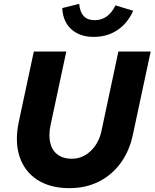

<svg xmlns="http://www.w3.org/2000/svg" viewBox="-20 -968 804 999"><path d="M341 11Q241 11 174 -32.5Q107 -76 81.5 -154Q56 -232 78 -335L156 -700H325L243 -317Q232 -264 241.5 -224.5Q251 -185 280 -163.5Q309 -142 353 -142Q409 -142 451.5 -182Q494 -222 508 -287L596 -700H764L672 -270Q654 -183 608 -120Q562 -57 494 -23Q426 11 341 11ZM468 -776Q395 -776 351 -816Q307 -856 304 -926L392 -948Q396 -905 416 -884Q436 -863 473 -863Q543 -863 581 -940L673 -912Q644 -847 591 -811.5Q538 -776 468 -776Z"/></svg>

Font: Red Hat Text VF
Style: Italic
Weight: 400
Italic angle: -12°
Designer: Pentagram, MCKL
Foundry: Pentagram, MCKL
Version: Version 1.023